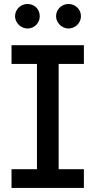

<svg xmlns="http://www.w3.org/2000/svg" viewBox="-20 -931 436 951"><path d="M37.1 -707H395.5V-614.3H270.5V-92.8H395.5V0H37.1V-92.8H163.1V-614.3H37.1ZM54.7 -850.6Q54.7 -867.2 63 -881.1Q71.3 -895 85.4 -903.1Q99.6 -911.1 116.2 -911.1Q142.6 -911.1 159.7 -893.8Q176.8 -876.5 176.8 -850.6Q176.8 -834.5 168.9 -820.6Q161.1 -806.6 147.2 -798.3Q133.3 -790 116.2 -790Q100.1 -790 85.9 -798.3Q71.8 -806.6 63.2 -820.8Q54.7 -835 54.7 -850.6ZM257.8 -850.6Q257.8 -867.2 266.1 -881.1Q274.4 -895 288.6 -903.1Q302.7 -911.1 319.3 -911.1Q345.2 -911.1 363 -893.6Q380.9 -876 380.9 -850.6Q380.9 -834.5 372.6 -820.6Q364.3 -806.6 350.1 -798.3Q335.9 -790 319.3 -790Q303.2 -790 289.1 -798.3Q274.9 -806.6 266.4 -820.8Q257.8 -835 257.8 -850.6Z"/></svg>

Font: Pretendard GOV Medium
Style: Regular
Weight: 500
Designer: Base glyphs from Inter by Rasmus Andersson; Hangeul glyphs from Noto Sans CJK(Source Han Sans) by Jang Soo-young and Kan
Foundry: Kil Hyung-jin
Version: Version 1.309